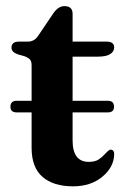

<svg xmlns="http://www.w3.org/2000/svg" viewBox="-20 -614 428 644"><path d="M15 -256Q15 -276 36 -276H86V-394.5Q86 -409 80.2 -414.8Q74.5 -420.5 63.5 -425L40.5 -431.5Q18.5 -439 18.5 -454Q18.5 -474.5 44 -474.5H74Q96 -474.5 109 -495.5L158 -568Q175 -593.5 196 -593.5Q223.5 -593.5 223.5 -567.5V-474.5H337Q363 -474.5 363 -455Q363 -441.5 350 -432.8Q337 -424 308 -424H223.5V-276H341.5Q362.5 -276 362.5 -256Q362.5 -237 341.5 -237H223.5V-143Q223.5 -71 278 -71Q298.5 -71 311 -79.2Q323.5 -87.5 331.8 -97.2Q340 -107 349 -112Q363.5 -113 363 -95.5Q361.5 -52.5 322.8 -20.8Q284 11 225 11Q159 11 122.5 -20.8Q86 -52.5 86 -118V-237H36Q15 -237 15 -256Z"/></svg>

Font: Fraunces 9pt SemiBold
Style: Regular
Weight: 600
Version: Version 1.000;[b76b70a41]